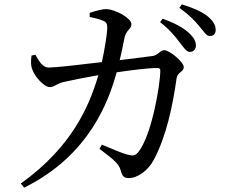

<svg xmlns="http://www.w3.org/2000/svg" viewBox="-20 -810 1040 884"><path d="M531 -533C541 -572 548 -612 553 -635C561 -674 585 -674 585 -699C585 -726 512 -767 469 -768C447 -768 415 -758 393 -751V-732C412 -728 438 -722 456 -714C471 -707 474 -699 474 -680C473 -651 461 -578 449 -524C341 -511 235 -499 205 -499C175 -499 159 -530 143 -558L125 -554C122 -531 121 -507 130 -487C139 -460 182 -409 209 -409C230 -409 240 -424 271 -432C300 -439 376 -454 433 -464C390 -319 311 -134 76 35L91 54C397 -97 483 -354 517 -477C579 -486 659 -497 706 -497C714 -497 718 -493 718 -485C718 -421 679 -188 617 -110C603 -93 593 -91 567 -98C546 -103 496 -124 449 -144L438 -125C496 -79 526 -61 536 -25C542 0 551 10 572 10C614 10 663 -25 689 -76C747 -186 775 -323 793 -449C798 -480 826 -478 826 -501C826 -525 760 -579 736 -579C717 -579 708 -555 681 -552ZM717 -708C761 -674 787 -642 807 -615C826 -591 838 -571 854 -571C870 -571 882 -582 882 -600C882 -620 873 -637 849 -659C822 -684 781 -705 729 -724ZM806 -774C853 -740 876 -715 897 -690C918 -666 929 -644 946 -644C963 -644 973 -654 973 -673C973 -694 962 -713 936 -735C911 -755 870 -774 817 -790Z"/></svg>

Font: Source Han Serif JP Medium
Style: Regular
Weight: 500
Designer: Ryoko NISHIZUKA 西塚涼子 (kana & ideographs); Frank Grießhammer (Latin, Greek & Cyrillic); Wenlong ZHANG 张文龙 (bopomofo); San
Foundry: Adobe Systems Incorporated
Version: Version 1.001;PS 1.001;hotconv 16.6.54;makeotf.lib2.5.65590